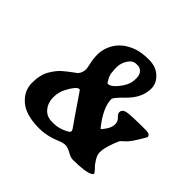

<svg xmlns="http://www.w3.org/2000/svg" viewBox="-171 -884 1076 1076"><g transform="rotate(45 367.0 -346.0)"><path d="M364.3 -440.9H366.2Q395.5 -440.9 435.1 -500Q457 -533.2 457 -569.3V-577.1Q457 -604.5 442.9 -618.7Q428.7 -632.8 413.1 -632.8H399.9Q371.6 -632.8 353 -603Q334.5 -573.2 334.5 -544.4V-524.4L336.4 -507.8Q336.4 -485.8 348.9 -463.4Q361.3 -440.9 364.3 -440.9ZM409.2 -106.9V-111.8L408.7 -114.3Q408.7 -118.7 386 -149.9Q363.3 -181.2 321 -244.4Q278.8 -307.6 276.4 -307.6H273.4Q253.4 -307.6 221.2 -247.6Q202.6 -212.9 202.6 -171.1Q202.6 -129.4 227.1 -99.4Q251.5 -69.3 293.5 -69.3H311.5Q350.6 -69.3 395 -93.3Q409.2 -101.1 409.2 -106.9ZM657.7 -19.5Q627.4 -1.5 526.4 -1.5Q509.8 -1.5 484.6 -16.1Q459.5 -30.8 440.9 -30.8Q422.4 -30.8 398.4 -20.5Q332.5 7.8 269 7.8Q165 7.8 113 -36.4Q61 -80.6 61 -144.8Q61 -209 84.7 -248.8Q108.4 -288.6 132.3 -309.1Q156.2 -329.6 179.9 -346.9Q203.6 -364.3 204.6 -365.2Q222.2 -385.3 222.2 -414.1Q222.2 -421.9 215.1 -452.6Q208 -483.4 208 -517.6Q208 -551.8 223.6 -586.9Q255.4 -657.7 338.9 -687Q376.5 -700.2 432.6 -700.2Q488.8 -700.2 522.9 -668.2Q557.1 -636.2 557.1 -594.7Q557.1 -520.5 490.7 -456.5Q439.9 -406.7 439.9 -395Q439.9 -338.9 490.7 -266.1Q513.2 -234.4 516.8 -234.4Q520.5 -234.4 537.8 -260Q555.2 -285.6 555.2 -308.8Q555.2 -332 539.3 -347.2Q523.4 -362.3 523.4 -372.6Q523.4 -396.5 551.3 -402.6Q579.1 -408.7 698.7 -408.7Q734.4 -408.7 734.4 -387.7Q734.4 -385.7 707.5 -341.6Q680.7 -297.4 660.9 -280.5Q641.1 -263.7 639.2 -259.8Q604.5 -182.6 604.5 -138.2Q604.5 -111.8 628.9 -79.1L637.2 -67.4L655.8 -47.9Q667.5 -34.2 667.5 -29.8Q667.5 -25.4 657.7 -19.5Z"/></g></svg>

Font: Averia Serif Libre
Style: Bold Italic
Weight: 700
Italic angle: -6.90001°
Version: Version 1.002